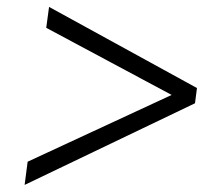

<svg xmlns="http://www.w3.org/2000/svg" viewBox="-20 -568 620 542"><path d="M530.5 -276.5 49.5 -46 58 -111.5 464.5 -300 110.5 -489.5 118.5 -548.5 536 -319.5Z"/></svg>

Font: Merriweather 96pt
Style: Italic
Weight: 400
Italic angle: -7.8°
Version: Version 2.101